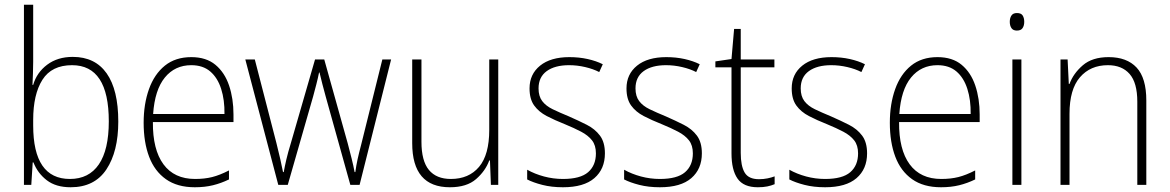

<svg xmlns="http://www.w3.org/2000/svg" viewBox="-20 -780 4934 810"><path d="M120 -520Q120 -497 119 -469.5Q118 -442 117 -422H120Q135 -474 179 -507Q223 -540 287 -540Q381 -540 430 -470.5Q479 -401 479 -267Q479 -141 429 -65.5Q379 10 278 10Q216 10 177.5 -19.5Q139 -49 121 -95H118L112 0H81V-760H120ZM284 -505Q198 -505 159 -443.5Q120 -382 120 -274V-251Q120 -25 275 -25Q355 -25 397 -86.5Q439 -148 439 -268Q439 -505 284 -505Z M787 -539Q850 -539 889 -506.5Q928 -474 946.5 -419Q965 -364 965 -297V-265H625Q624 -149 669.5 -87Q715 -25 803 -25Q843 -25 875 -33Q907 -41 946 -61V-23Q913 -7 878.5 1.5Q844 10 802 10Q728 10 680 -24Q632 -58 609 -119Q586 -180 586 -262Q586 -341 608.5 -404Q631 -467 675.5 -503Q720 -539 787 -539ZM787 -505Q718 -505 675.5 -453Q633 -401 626 -299H927Q928 -358 913 -405Q898 -452 867 -478.5Q836 -505 787 -505Z M1354 -373Q1339 -427 1328 -474H1326Q1321 -449 1314.5 -424Q1308 -399 1301 -373L1194 0H1154L1015 -529H1055L1146 -177Q1156 -137 1162.5 -108.5Q1169 -80 1174 -54H1177Q1181 -77 1188 -107Q1195 -137 1207 -176L1309 -529H1348L1447 -175Q1456 -141 1463.5 -111Q1471 -81 1476 -54H1479Q1483 -83 1488.5 -108Q1494 -133 1504 -171L1593 -529H1630L1497 0H1458Z M2082 -529V0H2051L2047 -103H2044Q2028 -59 1988.5 -24.5Q1949 10 1878 10Q1719 10 1719 -176V-529H1758V-182Q1758 -101 1789.5 -63Q1821 -25 1882 -25Q1958 -25 2001 -76Q2044 -127 2044 -232V-529Z M2532 -133Q2532 -67 2487.5 -28.5Q2443 10 2355 10Q2307 10 2268 0Q2229 -10 2204 -23V-64Q2236 -46 2275 -35.5Q2314 -25 2355 -25Q2428 -25 2461 -53.5Q2494 -82 2494 -133Q2494 -167 2477.5 -188Q2461 -209 2431.5 -224.5Q2402 -240 2363 -256Q2320 -273 2286.5 -290.5Q2253 -308 2233.5 -335Q2214 -362 2214 -407Q2214 -467 2258.5 -503Q2303 -539 2382 -539Q2423 -539 2459 -531Q2495 -523 2523 -509L2508 -476Q2483 -489 2449 -497Q2415 -505 2381 -505Q2321 -505 2286.5 -480Q2252 -455 2252 -407Q2252 -374 2267.5 -353.5Q2283 -333 2312 -319Q2341 -305 2380 -289Q2421 -271 2455.5 -253.5Q2490 -236 2511 -208Q2532 -180 2532 -133Z M2941 -133Q2941 -67 2896.5 -28.5Q2852 10 2764 10Q2716 10 2677 0Q2638 -10 2613 -23V-64Q2645 -46 2684 -35.5Q2723 -25 2764 -25Q2837 -25 2870 -53.5Q2903 -82 2903 -133Q2903 -167 2886.5 -188Q2870 -209 2840.5 -224.5Q2811 -240 2772 -256Q2729 -273 2695.5 -290.5Q2662 -308 2642.5 -335Q2623 -362 2623 -407Q2623 -467 2667.5 -503Q2712 -539 2791 -539Q2832 -539 2868 -531Q2904 -523 2932 -509L2917 -476Q2892 -489 2858 -497Q2824 -505 2790 -505Q2730 -505 2695.5 -480Q2661 -455 2661 -407Q2661 -374 2676.5 -353.5Q2692 -333 2721 -319Q2750 -305 2789 -289Q2830 -271 2864.5 -253.5Q2899 -236 2920 -208Q2941 -180 2941 -133Z M3182 -24Q3201 -24 3218 -27.5Q3235 -31 3248 -36V-3Q3234 3 3217 6.5Q3200 10 3177 10Q3117 10 3091.5 -26.5Q3066 -63 3066 -133V-496H2998V-521L3066 -531L3077 -658H3105V-529H3247V-496H3105V-135Q3105 -80 3121.5 -52Q3138 -24 3182 -24Z M3638 -133Q3638 -67 3593.5 -28.5Q3549 10 3461 10Q3413 10 3374 0Q3335 -10 3310 -23V-64Q3342 -46 3381 -35.5Q3420 -25 3461 -25Q3534 -25 3567 -53.5Q3600 -82 3600 -133Q3600 -167 3583.5 -188Q3567 -209 3537.5 -224.5Q3508 -240 3469 -256Q3426 -273 3392.5 -290.5Q3359 -308 3339.5 -335Q3320 -362 3320 -407Q3320 -467 3364.5 -503Q3409 -539 3488 -539Q3529 -539 3565 -531Q3601 -523 3629 -509L3614 -476Q3589 -489 3555 -497Q3521 -505 3487 -505Q3427 -505 3392.5 -480Q3358 -455 3358 -407Q3358 -374 3373.5 -353.5Q3389 -333 3418 -319Q3447 -305 3486 -289Q3527 -271 3561.5 -253.5Q3596 -236 3617 -208Q3638 -180 3638 -133Z M3935 -539Q3998 -539 4037 -506.5Q4076 -474 4094.5 -419Q4113 -364 4113 -297V-265H3773Q3772 -149 3817.5 -87Q3863 -25 3951 -25Q3991 -25 4023 -33Q4055 -41 4094 -61V-23Q4061 -7 4026.5 1.5Q3992 10 3950 10Q3876 10 3828 -24Q3780 -58 3757 -119Q3734 -180 3734 -262Q3734 -341 3756.5 -404Q3779 -467 3823.5 -503Q3868 -539 3935 -539ZM3935 -505Q3866 -505 3823.5 -453Q3781 -401 3774 -299H4075Q4076 -358 4061 -405Q4046 -452 4015 -478.5Q3984 -505 3935 -505Z M4270 -725Q4288 -725 4294.5 -714.5Q4301 -704 4301 -688Q4301 -672 4294 -661.5Q4287 -651 4270 -651Q4254 -651 4247 -661.5Q4240 -672 4240 -688Q4240 -704 4247 -714.5Q4254 -725 4270 -725ZM4289 -529V0H4251V-529Z M4657 -539Q4734 -539 4775 -495Q4816 -451 4816 -356V0H4778V-351Q4778 -431 4745.5 -468Q4713 -505 4654 -505Q4580 -505 4536 -454Q4492 -403 4492 -300V0H4454V-529H4484L4489 -426H4492Q4508 -470 4548 -504.5Q4588 -539 4657 -539Z"/></svg>

Font: Noto Sans Gurmukhi SemiCondensed ExtraLight
Style: Regular
Weight: 200
Width: 4
Designer: Jelle Bosma - Monotype Design Team
Foundry: Monotype Imaging Inc.
Version: Version 2.004; ttfautohint (v1.8.4.7-5d5b)